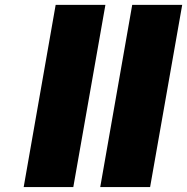

<svg xmlns="http://www.w3.org/2000/svg" viewBox="-20 -760 760 780"><path d="M408.2 -740.2 277.8 0H76.2L206.1 -740.2ZM720.2 -740.2 589.8 0H387.2L517.1 -740.2Z"/></svg>

Font: SVN-Poppins Black
Style: Italic
Weight: 900
Italic angle: -10°
Designer: Ninad Kale (Devanagari), Jonny Pinhorn (Latin)
Foundry: Indian Type Foundry
Version: Version 3.002 2017